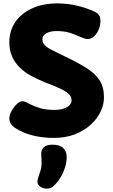

<svg xmlns="http://www.w3.org/2000/svg" viewBox="-20 -794 665 1132"><path d="M547 -720Q557 -715 564.5 -703.5Q572 -692 572 -670Q572 -642 561 -617.5Q550 -593 533 -578.5Q516 -564 497 -564Q487 -564 478 -567Q469 -570 450 -578Q420 -592 388.5 -601.5Q357 -611 312 -611Q290 -611 271.5 -605.5Q253 -600 241.5 -589Q230 -578 230 -562Q230 -542 244 -527.5Q258 -513 286.5 -499Q315 -485 357 -464Q435 -427 487.5 -394.5Q540 -362 566.5 -321.5Q593 -281 593 -220Q593 -177 572.5 -134.5Q552 -92 513.5 -57.5Q475 -23 421 -2Q367 19 299 19Q245 19 200.5 10.5Q156 2 122.5 -12Q89 -26 67 -41Q35 -64 35 -94Q35 -116 48 -139.5Q61 -163 78.5 -180Q96 -197 110 -197Q118 -197 128.5 -193.5Q139 -190 152 -182Q183 -166 217.5 -156Q252 -146 298 -146Q333 -146 356 -154Q379 -162 390.5 -174.5Q402 -187 402 -202Q402 -224 385 -240Q368 -256 333 -272.5Q298 -289 242 -310Q200 -327 162.5 -347.5Q125 -368 96.5 -396Q68 -424 51.5 -460.5Q35 -497 35 -545Q35 -613 70.5 -664.5Q106 -716 170 -745Q234 -774 319 -774Q381 -774 442.5 -758.5Q504 -743 547 -720ZM223 118Q221 92 237 75.5Q253 59 289 59Q333 59 352.5 78.5Q372 98 373 126Q374 160 363.5 192.5Q353 225 337.5 251Q322 277 307 292Q291 308 281.5 313Q272 318 255 318Q236 318 218.5 307Q201 296 201 277Q201 267 204 256Q207 245 213 229Q224 200 225 174.5Q226 149 223 118Z"/></svg>

Font: Playpen Sans ExtraBold
Style: Regular
Weight: 800
Designer: Laura Meseguer, Veronika Burian, José Scaglione
Foundry: TypeTogether
Version: Version 1.001